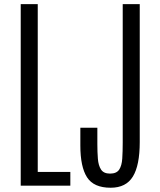

<svg xmlns="http://www.w3.org/2000/svg" viewBox="-20 -879 756 909"><path d="M78.1 0V-859.4H158.7V-64.9H313V0ZM503.9 9.8Q423.8 9.8 392.1 -39.6Q360.4 -88.9 360.4 -189.9V-274.4H440.9V-196.3Q440.9 -159.2 443.4 -127.4Q445.8 -95.7 458.3 -76.4Q470.7 -57.1 501 -57.1Q531.7 -57.1 544.2 -75.9Q556.6 -94.7 558.8 -127.9Q561 -161.1 561 -204.1V-859.4H641.6V-206.1Q641.6 -96.2 609.1 -43.2Q576.7 9.8 503.9 9.8Z"/></svg>

Font: Antonio ExtraLight
Style: Regular
Weight: 250
Designer: Vernon Adams
Foundry: Vernon Adams
Version: Version 1.002